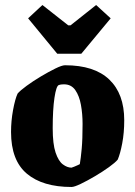

<svg xmlns="http://www.w3.org/2000/svg" viewBox="-20 -733 539 765"><path d="M265 12Q150 12 87 -41Q24 -94 24 -207Q24 -251 32 -294.5Q40 -338 50 -360Q60 -372 86 -391Q112 -410 143 -428.5Q174 -447 200.5 -460Q227 -473 239 -473Q356 -473 415.5 -416Q475 -359 475 -254Q475 -204 467 -162Q459 -120 449 -97Q439 -85 414 -67Q389 -49 358.5 -31Q328 -13 302 -0.5Q276 12 265 12ZM265 -65Q268 -66 276 -69Q284 -72 291 -75.5Q298 -79 298 -79Q302 -102 305.5 -140Q309 -178 309 -239Q309 -279 302.5 -315Q296 -351 280 -374Q264 -397 235 -397Q230 -397 225 -396.5Q220 -396 214 -394Q204 -390 197 -343.5Q190 -297 190 -222Q190 -159 201.5 -125Q213 -91 230.5 -78Q248 -65 265 -65ZM208 -519 92 -660 149 -713 252 -632H261L363 -713L421 -660L304 -519Z"/></svg>

Font: Grenze Gotisch Black
Style: Regular
Weight: 900
Designer: Renata Polastri
Foundry: Omnibus-Type
Version: Version 1.001